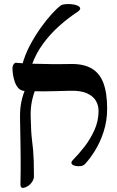

<svg xmlns="http://www.w3.org/2000/svg" viewBox="-20 -905 573 939"><path d="M394 -101Q386 -94 373 -92.5Q360 -91 347.5 -94Q335 -97 330.5 -104Q326 -111 336 -122Q363 -149 392 -186Q421 -223 441.5 -268Q462 -313 462 -363Q462 -389 449 -412Q436 -435 404.5 -449Q373 -463 319 -461Q281 -460 241 -459Q201 -458 165 -458.5Q129 -459 101 -460Q83 -461 71.5 -472.5Q60 -484 53.5 -501.5Q47 -519 44 -537.5Q41 -556 41 -570Q41 -583 47 -591Q53 -599 58 -598Q89 -595 133.5 -593.5Q178 -592 228.5 -591.5Q279 -591 327 -592Q388 -593 427.5 -570.5Q467 -548 485.5 -499.5Q504 -451 504 -374Q504 -313 486.5 -260Q469 -207 443.5 -166.5Q418 -126 394 -101ZM93 14Q88 15 84 11Q80 7 80 -3Q81 -43 81 -72Q81 -101 81 -126.5Q81 -152 80.5 -179Q80 -206 79.5 -241.5Q79 -277 78 -327Q77 -371 84.5 -407.5Q92 -444 108 -478H157Q143 -444 136 -409.5Q129 -375 130 -336Q131 -295 132.5 -266.5Q134 -238 137 -216Q140 -194 142 -170.5Q144 -147 145 -117Q146 -87 146 -42Q146 -29 137 -15.5Q128 -2 115.5 5.5Q103 13 93 14ZM135 -586 89 -589Q102 -637 126 -682.5Q150 -728 178.5 -768Q207 -808 233 -836.5Q259 -865 277 -878Q284 -883 299 -884.5Q314 -886 330 -884.5Q346 -883 358 -878Q370 -873 372 -865Q374 -857 359 -847Q312 -816 268.5 -777Q225 -738 190.5 -691Q156 -644 135 -586Z"/></svg>

Font: Noto Rashi Hebrew Medium
Style: Regular
Weight: 500
Version: Version 1.006